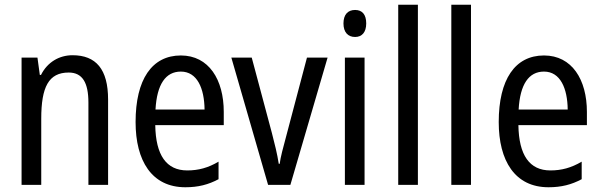

<svg xmlns="http://www.w3.org/2000/svg" viewBox="-20 -780 2539 810"><path d="M286 -547C230 -547 180 -518 153 -464H148L138 -537H71V0H154V-279C154 -413 185 -474 270 -474C328 -474 353 -431 353 -347V0H436V-360C436 -488 385 -547 286 -547Z M743 -546C621 -546 552 -445 552 -265C552 -102 620 10 762 10C816 10 859 -1 902 -24V-98C858 -72 817 -61 770 -61C682 -61 637 -125 635 -252H924V-308C924 -444 861 -546 743 -546ZM743 -478C812 -478 842 -407 843 -318H636C642 -425 679 -478 743 -478Z M1111 0H1205L1362 -537H1275L1187 -204C1175 -160 1163 -115 1160 -89H1156C1150 -129 1138 -177 1127 -219L1042 -537H956Z M1478 -738C1448 -738 1429 -719 1429 -681C1429 -644 1448 -624 1478 -624C1507 -624 1525 -644 1525 -681C1525 -719 1508 -738 1478 -738ZM1518 -537H1435V0H1518Z M1743 0V-760H1660V0Z M1967 0V-760H1884V0Z M2275 -546C2153 -546 2084 -445 2084 -265C2084 -102 2152 10 2294 10C2348 10 2391 -1 2434 -24V-98C2390 -72 2349 -61 2302 -61C2214 -61 2169 -125 2167 -252H2456V-308C2456 -444 2393 -546 2275 -546ZM2275 -478C2344 -478 2374 -407 2375 -318H2168C2174 -425 2211 -478 2275 -478Z"/></svg>

Font: Noto Sans Sinhala UI Condensed
Style: Regular
Weight: 400
Width: 3
Designer: Jelle Bosma - Monotype Design Team
Foundry: Monotype Imaging Inc.
Version: Version 2.006